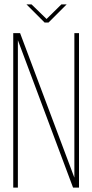

<svg xmlns="http://www.w3.org/2000/svg" viewBox="-20 -850 418 870"><path d="M100 -830H123L191 -764L258 -830H282L200 -748H182ZM61 -668V0H40V-700H71L317 -45V-700H338V0H311Z"/></svg>

Font: Bebas Neue Light
Style: Regular
Weight: 300
Designer: Ryoichi Tsunekawa
Foundry: Ryoichi Tsunekawa
Version: Version 1.003;PS 001.003;hotconv 1.0.70;makeotf.lib2.5.58329